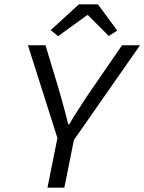

<svg xmlns="http://www.w3.org/2000/svg" viewBox="-20 -866 666 886"><path d="M199 0H277L321 -220L626 -657H543L404 -455C367 -401 325 -336 299 -292H295C284 -338 266 -402 251 -455L190 -657H109L245 -229L199 0ZM248 -699 382 -796H386L482 -700L521 -725L432 -846H344L214 -727L248 -699Z"/></svg>

Font: Source Code Variable
Style: Italic
Weight: 400
Italic angle: -11°
Monospace: yes
Designer: Paul D. Hunt, Teo Tuominen
Foundry: Adobe Systems Incorporated
Version: Version 1.005;PS 1.0;hotconv 16.6.54;makeotf.lib2.5.65590